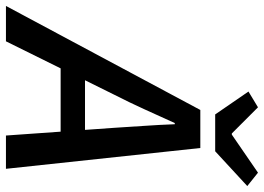

<svg xmlns="http://www.w3.org/2000/svg" viewBox="-199 -747 888 646"><g transform="rotate(90 245.0 -424.0)"><path d="M241 -365 192 -266H359L352 -365Q349 -415 345.5 -465Q342 -515 340 -568H336Q312 -515 289.5 -465.5Q267 -416 241 -365ZM-58 0 292 -654H420L490 0H378L365 -184H152L61 0ZM307 -704 230 -816 283 -848 371 -760H375L503 -848L548 -812L431 -704Z"/></g></svg>

Font: Source Sans Pro SemiBold
Style: Italic
Weight: 600
Italic angle: -11°
Designer: Paul D. Hunt
Foundry: Adobe Systems Incorporated
Version: Version 1.095;hotconv 1.0.109;makeotfexe 2.5.65596